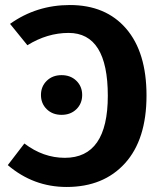

<svg xmlns="http://www.w3.org/2000/svg" viewBox="-20 -728 641 764"><path d="M258 -708Q401 -708 482 -614Q563 -520 563 -348Q563 -173 477.5 -78.5Q392 16 245 16Q113 16 11 -71L77 -157Q152 -100 238 -100Q409 -100 409 -347Q409 -597 253 -597Q168 -597 89 -548L20 -633Q125 -708 258 -708ZM166 -406.5Q189 -429 225 -429Q261 -429 284 -406.5Q307 -384 307 -350Q307 -316 284 -293.5Q261 -271 225 -271Q189 -271 166 -293.5Q143 -316 143 -350Q143 -384 166 -406.5Z"/></svg>

Font: Fira Sans SemiBold
Style: Regular
Weight: 600
Designer: bBox Type GmbH & Carrois Corporate GbR & Edenspiekermann AG
Foundry: bBox Type GmbH & Carrois Corporate GbR & Edenspiekermann AG
Version: Version 4.301;PS 004.301;hotconv 1.0.88;makeotf.lib2.5.64775